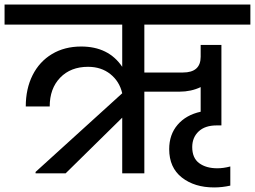

<svg xmlns="http://www.w3.org/2000/svg" viewBox="-44 -760 1118 842"><path d="M589 -652V-442H758Q836 -442 836 -511V-563H927V-210H906Q855 -210 827 -183.5Q799 -157 799 -115Q799 -67 829.5 -44.5Q860 -22 909 -22Q936 -22 966 -30V54Q930 62 895 62Q809 62 753.5 18.5Q698 -25 698 -106Q698 -170 735 -213Q772 -256 836 -270V-378Q794 -358 743 -358H589V0H492V-244L244 0H112V-6L492 -351Q480 -403 440 -435Q400 -467 342 -467Q266 -467 220 -419.5Q174 -372 174 -293H69Q69 -371 99 -430.5Q129 -490 184 -523Q239 -556 312 -556Q432 -556 492 -467V-652H-24V-740H1054V-652Z"/></svg>

Font: Poppins Cyr Med
Style: Regular
Weight: 500
Designer: Ninad Kale (Devanagari), Jonny Pinhorn (Latin)
Foundry: Indian Type Foundry
Version: 4.004